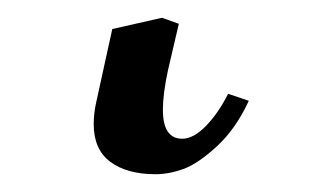

<svg xmlns="http://www.w3.org/2000/svg" viewBox="-20 59 371 217"><path d="M106.9 91.8 163.1 79.1 182.1 85.9 169.9 138.2Q164.1 165 164.1 183.1Q164.1 215.8 186 215.8Q198.7 215.8 212.9 201.2Q227.1 186.5 237.8 165L261.2 172.9Q246.6 204.6 225.1 224.4Q203.6 244.1 187.3 250Q170.9 255.9 155.8 255.9Q123.5 255.9 104.7 241.9Q85.9 228 85.9 199.2Q85.9 187 88.9 173.8Z"/></svg>

Font: Linux Libertine G
Style: Italic
Weight: 400
Italic angle: -12°
Designer: Philipp H. Poll
Foundry: Philipp H. Poll
Version: Version 5.1.3